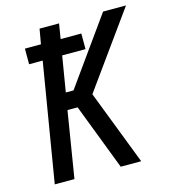

<svg xmlns="http://www.w3.org/2000/svg" viewBox="-109 -825 819 914"><g transform="rotate(-15 300.0 -367.5)"><path d="M48 0 145 -584H78V-661H157L170 -735H266L254 -661H356V-584H241L212 -409H250L483 -735H596L332 -368L474 0H373L248 -326H198L145 0Z"/></g></svg>

Font: Iosevka Curly MdExObl
Style: Regular
Weight: 500
Width: 7
Italic angle: -9°
Monospace: yes
Designer: Belleve Invis
Foundry: Belleve Invis
Version: Version 11.1.0; ttfautohint (v1.8.3)